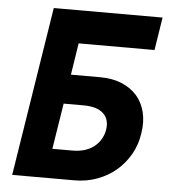

<svg xmlns="http://www.w3.org/2000/svg" viewBox="-52 -767 719 814"><g transform="rotate(5 307.5 -360.0)"><path d="M410 -225Q417 -270 390 -295Q363 -320 306 -320H221L190 -125H275Q332 -125 367 -152.5Q402 -180 410 -225ZM607 -720 585 -580H262L241 -445H365Q418 -445 457.5 -428.5Q497 -412 522.5 -383Q548 -354 558 -313Q568 -272 560 -223Q553 -174 529.5 -133Q506 -92 471 -62.5Q436 -33 391 -16.5Q346 0 295 0H30L144 -720Z"/></g></svg>

Font: JetBrains Mono ExtraBold
Style: Italic
Weight: 800
Designer: Philipp Nurullin, Konstantin Bulenkov
Foundry: JetBrains
Version: Version 1.000; ttfautohint (v1.8.3)